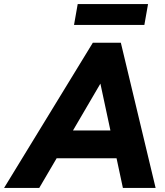

<svg xmlns="http://www.w3.org/2000/svg" viewBox="-89 -919 806 939"><path d="M-69 0 365 -710H502L672 0H512L481 -145H188L103 0ZM268 -281H451L402 -510ZM291 -899H635L617 -797H273Z"/></svg>

Font: Livvic
Style: Bold Italic
Weight: 700
Italic angle: -10°
Designer: Jacques Le Bailly, Baron von Fonthausen
Version: Version 1.001; ttfautohint (v1.8.2)